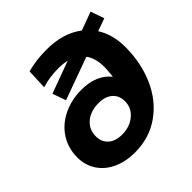

<svg xmlns="http://www.w3.org/2000/svg" viewBox="-195 -898 1068 1068"><g transform="rotate(-45 338.5 -364.5)"><path d="M602 -610Q647 -539 647 -441Q647 -317 601.5 -213.5Q556 -110 470 -49Q384 12 270 12Q197 12 141 -14Q85 -40 54 -87.5Q23 -135 23 -195Q23 -268 59.5 -325Q96 -382 161 -414Q226 -446 308 -446Q365 -446 409.5 -427Q454 -408 480 -373Q483 -388 485 -422Q486 -430 486 -445Q486 -515 455 -556L204 -465L176 -544L366 -614Q333 -621 301 -621Q229 -621 169 -602L174 -722Q244 -741 326 -741Q458 -741 540 -677L649 -717L677 -637ZM432 -229Q432 -274 402.5 -300Q373 -326 321 -326Q257 -326 218 -292.5Q179 -259 179 -206Q179 -161 208.5 -135Q238 -109 290 -109Q350 -109 391 -143Q432 -177 432 -229Z"/></g></svg>

Font: Montserrat Alternates
Style: Bold Italic
Weight: 700
Italic angle: -11.3°
Designer: Julieta Ulanovsky
Foundry: Julieta Ulanovsky
Version: Version 7.200